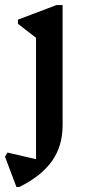

<svg xmlns="http://www.w3.org/2000/svg" viewBox="-39 -509 360 767"><path d="M26.6 237.9 -19 117 -9.2 100.4 129.1 132.5 104.9 158.9V-390.4L147.9 -324.7L32.7 -413.9V-430.5L186.3 -488.7H211.1V-8.3Q211.1 74.1 169 134Q126.8 193.9 38.3 237.9Z"/></svg>

Font: Platypi Light
Style: Regular
Weight: 300
Designer: David Sargent
Foundry: Bolt Cutter Type
Version: Version 1.200